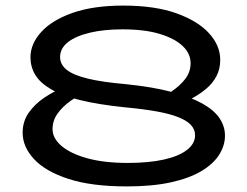

<svg xmlns="http://www.w3.org/2000/svg" viewBox="-20 -654 885 687"><path d="M434 13Q307 13 224.5 -14Q142 -41 101.5 -85Q61 -129 61 -179Q61 -220 83 -251Q105 -282 138.5 -304.5Q172 -327 206 -340L298 -330Q262 -314 232.5 -293Q203 -272 185.5 -247Q168 -222 168 -192Q168 -159 200.5 -131.5Q233 -104 293 -87.5Q353 -71 437 -71Q512 -71 566 -83Q620 -95 649 -117.5Q678 -140 678 -170Q678 -191 663 -207Q648 -223 617.5 -235Q587 -247 539.5 -255.5Q492 -264 427 -270Q331 -280 266 -296Q201 -312 162 -335Q123 -358 106 -386.5Q89 -415 89 -449Q89 -497 127.5 -539.5Q166 -582 240 -608Q314 -634 421 -634Q534 -634 611 -606.5Q688 -579 728 -535Q768 -491 768 -440Q768 -407 754.5 -381.5Q741 -356 718.5 -337Q696 -318 670.5 -304Q645 -290 622 -280L529 -289Q565 -307 595 -327.5Q625 -348 643.5 -372.5Q662 -397 662 -428Q662 -462 634 -489Q606 -516 552 -532.5Q498 -549 418 -549Q352 -549 301.5 -537Q251 -525 223 -503Q195 -481 195 -450Q195 -423 219 -404Q243 -385 295 -372.5Q347 -360 429 -353Q527 -343 594.5 -325Q662 -307 704 -283.5Q746 -260 765.5 -231Q785 -202 785 -169Q785 -133 764 -100Q743 -67 700 -41.5Q657 -16 591 -1.5Q525 13 434 13Z"/></svg>

Font: BioRhyme SemiExpanded
Style: Regular
Weight: 400
Width: 6
Designer: Aoife Mooney
Foundry: Aoife Mooney Type
Version: Version 1.600;gftools[0.9.33]